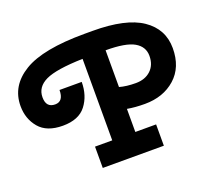

<svg xmlns="http://www.w3.org/2000/svg" viewBox="-163 -858 1134 1016"><g transform="rotate(-20 403.5 -350.0)"><path d="M-45 -456Q-45 -570 62 -635Q169 -700 404 -700H449Q636 -700 726.5 -638.5Q817 -577 817 -469.5Q817 -362 749.5 -302Q682 -242 578 -242Q522 -242 479 -250V-120H596V0H252V-120H349V-579Q199 -575 139.5 -546.5Q80 -518 80 -460Q80 -402 131 -402Q178 -402 178 -466H303Q303 -389 262 -335.5Q221 -282 131 -282Q41 -282 -2 -333Q-45 -384 -45 -456ZM479 -580V-373Q518 -362 570.5 -362Q623 -362 655 -392Q687 -422 687 -473.5Q687 -525 639.5 -552.5Q592 -580 479 -580Z"/></g></svg>

Font: Cherry Swash
Style: Bold
Weight: 700
Designer: Kasatkina Nataliya
Foundry: Nataliya Kasatkina
Version: Version 1.001